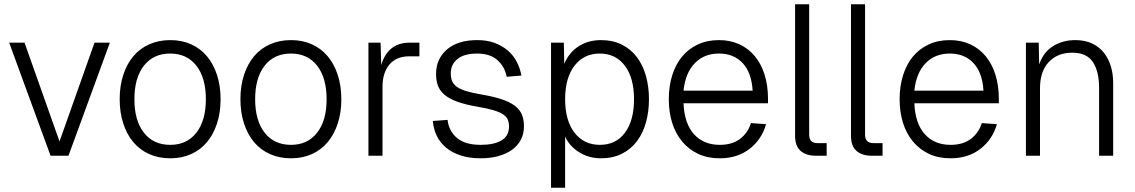

<svg xmlns="http://www.w3.org/2000/svg" viewBox="-20 -730 5320 900"><path d="M217 0 23 -530H95L259 -67L423 -530H495L301 0Z M778 12Q724 12 680 -7.5Q636 -27 605.5 -63Q575 -99 558 -150.5Q541 -202 541 -265Q541 -328 558 -379.5Q575 -431 605.5 -467Q636 -503 680 -522.5Q724 -542 778 -542Q832 -542 875.5 -522.5Q919 -503 949.5 -467Q980 -431 997 -379.5Q1014 -328 1014 -265Q1014 -202 997 -150.5Q980 -99 949.5 -63Q919 -27 875.5 -7.5Q832 12 778 12ZM778 -51Q856 -51 900.5 -108Q945 -165 945 -265Q945 -365 900.5 -422Q856 -479 778 -479Q699 -479 654.5 -422Q610 -365 610 -265Q610 -165 654.5 -108Q699 -51 778 -51Z M1344 12Q1290 12 1246 -7.5Q1202 -27 1171.5 -63Q1141 -99 1124 -150.5Q1107 -202 1107 -265Q1107 -328 1124 -379.5Q1141 -431 1171.5 -467Q1202 -503 1246 -522.5Q1290 -542 1344 -542Q1398 -542 1441.5 -522.5Q1485 -503 1515.5 -467Q1546 -431 1563 -379.5Q1580 -328 1580 -265Q1580 -202 1563 -150.5Q1546 -99 1515.5 -63Q1485 -27 1441.5 -7.5Q1398 12 1344 12ZM1344 -51Q1422 -51 1466.5 -108Q1511 -165 1511 -265Q1511 -365 1466.5 -422Q1422 -479 1344 -479Q1265 -479 1220.5 -422Q1176 -365 1176 -265Q1176 -165 1220.5 -108Q1265 -51 1344 -51Z M1707 0V-530H1764L1767 -425Q1798 -530 1900 -530H1946V-466H1898Q1838 -466 1805.5 -427.5Q1773 -389 1773 -323V0Z M2233 12Q2181 12 2140.5 -1Q2100 -14 2071.5 -37.5Q2043 -61 2027.5 -93Q2012 -125 2009 -163L2078 -168Q2084 -115 2122.5 -83Q2161 -51 2233 -51Q2296 -51 2331 -72Q2366 -93 2366 -137Q2366 -155 2360.5 -168.5Q2355 -182 2339.5 -193Q2324 -204 2294.5 -213Q2265 -222 2217 -230Q2160 -240 2123 -253.5Q2086 -267 2064 -285.5Q2042 -304 2033 -328Q2024 -352 2024 -383Q2024 -454 2075 -498Q2126 -542 2217 -542Q2264 -542 2299.5 -528.5Q2335 -515 2361 -492.5Q2387 -470 2402.5 -440Q2418 -410 2424 -376L2355 -370Q2347 -416 2312.5 -447.5Q2278 -479 2216 -479Q2156 -479 2124.5 -453.5Q2093 -428 2093 -386Q2093 -364 2100 -348.5Q2107 -333 2123 -322Q2139 -311 2165.5 -303Q2192 -295 2232 -288Q2291 -278 2330.5 -265Q2370 -252 2393.5 -234Q2417 -216 2426.5 -192.5Q2436 -169 2436 -138Q2436 -102 2421 -74Q2406 -46 2379 -27Q2352 -8 2315 2Q2278 12 2233 12Z M2563 150V-530H2623L2625 -431Q2648 -485 2693 -513.5Q2738 -542 2797 -542Q2853 -542 2895.5 -520.5Q2938 -499 2966 -461.5Q2994 -424 3008 -373.5Q3022 -323 3022 -265Q3022 -207 3008 -156.5Q2994 -106 2966 -68.5Q2938 -31 2895.5 -9.5Q2853 12 2797 12Q2740 12 2694.5 -16.5Q2649 -45 2629 -90V150ZM2792 -51Q2867 -51 2909.5 -108Q2952 -165 2952 -265Q2952 -365 2909 -422Q2866 -479 2791 -479Q2717 -479 2673 -422Q2629 -365 2629 -265Q2629 -165 2673 -108Q2717 -51 2792 -51Z M3354 12Q3297 12 3253 -8.5Q3209 -29 3178 -66Q3147 -103 3131 -153.5Q3115 -204 3115 -265Q3115 -326 3131 -377Q3147 -428 3177 -464.5Q3207 -501 3251 -521.5Q3295 -542 3350 -542Q3403 -542 3445.5 -522.5Q3488 -503 3518 -467Q3548 -431 3564 -380Q3580 -329 3580 -267V-246H3184Q3188 -151 3233 -101Q3278 -51 3354 -51Q3412 -51 3449 -79Q3486 -107 3500 -153L3571 -148Q3551 -77 3494 -32.5Q3437 12 3354 12ZM3508 -305Q3503 -390 3461 -434.5Q3419 -479 3350 -479Q3281 -479 3237 -434Q3193 -389 3184 -305Z M3804 0Q3759 0 3733 -22.5Q3707 -45 3707 -93V-710H3773V-98Q3773 -59 3813 -59H3855V0Z M4066 0Q4021 0 3995 -22.5Q3969 -45 3969 -93V-710H4035V-98Q4035 -59 4075 -59H4117V0Z M4436 12Q4379 12 4335 -8.5Q4291 -29 4260 -66Q4229 -103 4213 -153.5Q4197 -204 4197 -265Q4197 -326 4213 -377Q4229 -428 4259 -464.5Q4289 -501 4333 -521.5Q4377 -542 4432 -542Q4485 -542 4527.5 -522.5Q4570 -503 4600 -467Q4630 -431 4646 -380Q4662 -329 4662 -267V-246H4266Q4270 -151 4315 -101Q4360 -51 4436 -51Q4494 -51 4531 -79Q4568 -107 4582 -153L4653 -148Q4633 -77 4576 -32.5Q4519 12 4436 12ZM4590 -305Q4585 -390 4543 -434.5Q4501 -479 4432 -479Q4363 -479 4319 -434Q4275 -389 4266 -305Z M4789 0V-530H4849L4851 -428Q4871 -486 4916.5 -514Q4962 -542 5020 -542Q5065 -542 5098.5 -526.5Q5132 -511 5154 -483.5Q5176 -456 5187 -419.5Q5198 -383 5198 -341V0H5132V-317Q5132 -395 5103 -439Q5074 -483 5006 -483Q4937 -483 4896 -439Q4855 -395 4855 -317V0Z"/></svg>

Font: Geist Light
Style: Regular
Weight: 400
Designer: Basement.studio, Andrés Briganti, Mateo Zaragoza
Foundry: Basement.studio, Vercel, Andrés Briganti, Guido Ferreyra, Mateo Zaragoza
Version: Version 1.401